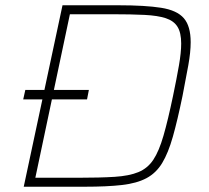

<svg xmlns="http://www.w3.org/2000/svg" viewBox="-20 -708 791 728"><path d="M68 -331 76 -367H317L310 -331ZM70 0 217 -688H429Q531 -688 591 -678.5Q651 -669 677 -639Q703 -609 703 -548Q703 -511 694 -460.5Q685 -410 672 -344Q653 -252 635.5 -190Q618 -128 595 -90Q572 -52 535.5 -32.5Q499 -13 442.5 -6.5Q386 0 301 0ZM114 -34H275Q359 -34 414.5 -37.5Q470 -41 505 -55.5Q540 -70 561.5 -102.5Q583 -135 600 -194Q617 -253 636 -344Q650 -411 658.5 -460Q667 -509 667 -543Q667 -584 653 -606.5Q639 -629 608.5 -639Q578 -649 528 -651.5Q478 -654 406 -654H245Z"/></svg>

Font: Saira SemiExpanded Thin
Style: Italic
Weight: 250
Width: 6
Italic angle: -12°
Designer: Hector Gatti with collaboration of the Omnibus-Type team
Foundry: Omnibus-Type
Version: Version 1.101